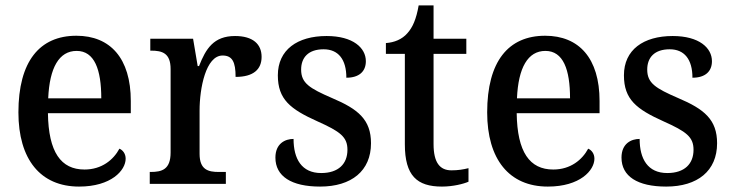

<svg xmlns="http://www.w3.org/2000/svg" viewBox="-20 -679 2705 709"><path d="M272 10C391 10 444 -50 444 -93C444 -112 433 -125 421 -130C399 -89 356 -53 292 -53C205 -53 159 -117 157 -261H463V-306C463 -464 387 -547 262 -547C126 -547 48 -452 48 -264C48 -91 129 10 272 10ZM354 -316H158C163 -429 198 -491 263 -491C329 -491 354 -422 354 -316Z M533 0H814V-44H788C749 -44 717 -52 717 -111V-271C717 -353 740 -474 802 -474C838 -474 850 -450 850 -395C916 -395 946 -423 946 -469C946 -516 914 -546 848 -546C769 -546 740 -499 715 -435H710L693 -536H535V-492H538C579 -492 610 -483 610 -424V-116C610 -53 578 -44 536 -44H533Z M1162 10C1278 10 1350 -48 1350 -150C1350 -237 1303 -276 1206 -317C1123 -353 1092 -372 1092 -422C1092 -467 1119 -497 1175 -497C1229 -497 1259 -460 1259 -392C1306 -392 1331 -415 1331 -453C1331 -502 1284 -546 1186 -546C1078 -546 1006 -495 1006 -401C1006 -312 1052 -276 1152 -231C1237 -193 1263 -173 1263 -126C1263 -74 1230 -40 1166 -40C1094 -40 1064 -92 1064 -166C1033 -166 997 -149 997 -97C997 -28 1056 10 1162 10Z M1612 10C1653 10 1692 0 1710 -8V-58C1690 -53 1671 -50 1647 -50C1604 -50 1581 -79 1581 -147V-480H1702V-536H1581V-659H1526C1517 -608 1504 -578 1484 -556C1465 -534 1436 -522 1405 -520V-480H1475V-146C1475 -30 1520 10 1612 10Z M2003 10C2122 10 2175 -50 2175 -93C2175 -112 2164 -125 2152 -130C2130 -89 2087 -53 2023 -53C1936 -53 1890 -117 1888 -261H2194V-306C2194 -464 2118 -547 1993 -547C1857 -547 1779 -452 1779 -264C1779 -91 1860 10 2003 10ZM2085 -316H1889C1894 -429 1929 -491 1994 -491C2060 -491 2085 -422 2085 -316Z M2440 10C2556 10 2628 -48 2628 -150C2628 -237 2581 -276 2484 -317C2401 -353 2370 -372 2370 -422C2370 -467 2397 -497 2453 -497C2507 -497 2537 -460 2537 -392C2584 -392 2609 -415 2609 -453C2609 -502 2562 -546 2464 -546C2356 -546 2284 -495 2284 -401C2284 -312 2330 -276 2430 -231C2515 -193 2541 -173 2541 -126C2541 -74 2508 -40 2444 -40C2372 -40 2342 -92 2342 -166C2311 -166 2275 -149 2275 -97C2275 -28 2334 10 2440 10Z"/></svg>

Font: Noto Serif Hebrew SemiCondensed Medium
Style: Regular
Weight: 500
Width: 4
Designer: Monotype Design Team
Foundry: Monotype Imaging Inc.
Version: Version 2.004